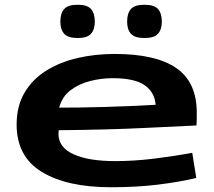

<svg xmlns="http://www.w3.org/2000/svg" viewBox="-20 -778 900 808"><path d="M447 10Q262 10 156 -54.5Q50 -119 50 -254Q50 -332 83.5 -388.5Q117 -445 175 -481Q233 -517 307 -534Q381 -551 462 -551Q636 -551 722 -491.5Q808 -432 808 -304Q808 -295 808 -280Q808 -265 807 -250Q738 -247 587 -239.5Q436 -232 227 -230Q227 -225 226.5 -221Q226 -217 226 -213Q227 -157 290 -128.5Q353 -100 465 -100Q544 -100 629.5 -110.5Q715 -121 789 -135L806 -29Q734 -12 644.5 -1Q555 10 447 10ZM229 -325Q323 -325 405 -327.5Q487 -330 547.5 -332.5Q608 -335 635 -337Q631 -390 588.5 -419.5Q546 -449 454 -449Q406 -449 359 -437Q312 -425 276.5 -398Q241 -371 229 -325ZM588 -618Q547 -618 531 -636Q515 -654 515 -687Q515 -722 531 -740Q547 -758 588 -758Q629 -758 645 -740Q661 -722 661 -687Q661 -654 645 -636Q629 -618 588 -618ZM307 -618Q266 -618 250 -636Q234 -654 234 -687Q234 -722 250 -740Q266 -758 307 -758Q347 -758 363 -740Q379 -722 379 -687Q379 -654 363 -636Q347 -618 307 -618Z"/></svg>

Font: Georama ExtraExtended SemiBold
Style: Regular
Weight: 600
Width: 8
Designer: Jean-Baptiste Levee
Foundry: Production Type
Version: Version 1.000